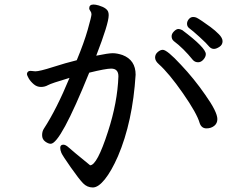

<svg xmlns="http://www.w3.org/2000/svg" viewBox="-20 -781 1040 848"><path d="M892 -214Q870 -214 862 -237Q850 -280 788 -369Q726 -458 681 -498Q665 -512 665 -527Q665 -541 676.5 -551Q688 -561 699 -561Q718 -561 779 -495Q836 -435 886 -363Q940 -287 940 -255Q940 -236 926 -225Q912 -214 892 -214ZM855 -506Q841 -506 832 -516Q790 -568 747 -600Q738 -608 738 -621Q738 -632 748.5 -642.5Q759 -653 768 -653Q775 -653 785 -648Q889 -570 889 -542Q889 -530 878.5 -518Q868 -506 855 -506ZM925 -565Q914 -565 905 -574Q893 -589 861 -618Q829 -647 817.5 -655Q806 -663 806 -676Q806 -687 814 -696.5Q822 -706 833 -706Q842 -706 849 -702.5Q856 -699 872.5 -688Q889 -677 910 -661.5Q931 -646 947 -629.5Q963 -613 963 -599Q963 -583 949 -574Q935 -565 925 -565ZM390 47Q365 47 347 28.5Q329 10 292.5 -42Q256 -94 251 -106Q246 -118 246 -128Q246 -142 260 -142Q270 -142 283.5 -129.5Q297 -117 378 -51Q409 -51 457 -200Q499 -329 503 -444Q503 -478 471 -478Q447 -478 374 -460Q247 -146 204 -146Q193 -146 179.5 -156Q166 -166 166 -184Q166 -201 174 -213Q230 -299 287 -437Q206 -413 192 -405Q178 -397 161 -397Q143 -397 129 -409Q115 -421 107 -434.5Q99 -448 99 -455Q101 -468 115 -468L136 -466Q155 -466 212.5 -484.5Q270 -503 319 -515Q351 -592 367.5 -650Q384 -708 384 -718Q384 -726 379 -732.5Q374 -739 374 -744Q374 -761 393 -761Q402 -761 416 -757Q456 -745 459 -724Q460 -721 460 -713Q460 -677 405 -535Q458 -546 478 -546Q497 -546 521 -538Q579 -516 579 -451Q566 -243 501 -91Q472 -25 443 11Q414 47 390 47Z"/></svg>

Font: LXGW WenKai Lite Medium
Style: Regular
Weight: 500
Designer: LXGW / Fontworks Inc.
Foundry: LXGW / Fontworks Inc.
Version: Version 1.511; March 25, 2025